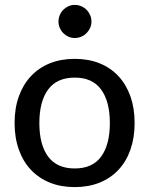

<svg xmlns="http://www.w3.org/2000/svg" viewBox="-20 -756 609 783"><path d="M285 -516Q341 -516 386.2 -497.8Q431.5 -479.5 463.2 -445.2Q495 -411 512 -362.8Q529 -314.5 529 -254.5Q529 -194.5 512 -146Q495 -97.5 463.2 -63.5Q431.5 -29.5 386.2 -11.2Q341 7 285 7Q228.5 7 183.2 -11.2Q138 -29.5 106 -63.5Q74 -97.5 56.8 -146Q39.5 -194.5 39.5 -254.5Q39.5 -314.5 56.8 -362.8Q74 -411 106 -445.2Q138 -479.5 183.2 -497.8Q228.5 -516 285 -516ZM285 -69Q357 -69 392.5 -117.5Q428 -166 428 -254Q428 -342 392.5 -390.8Q357 -439.5 285 -439.5Q212 -439.5 176.2 -390.8Q140.5 -342 140.5 -254Q140.5 -166 176.2 -117.5Q212 -69 285 -69ZM353 -668Q353 -654.5 347.5 -642.2Q342 -630 332.8 -620.8Q323.5 -611.5 311 -606.2Q298.5 -601 285 -601Q271.5 -601 259.5 -606.2Q247.5 -611.5 238.2 -620.8Q229 -630 223.8 -642.2Q218.5 -654.5 218.5 -668Q218.5 -682 223.8 -694.5Q229 -707 238.2 -716.2Q247.5 -725.5 259.5 -730.8Q271.5 -736 285 -736Q298.5 -736 311 -730.8Q323.5 -725.5 332.8 -716.2Q342 -707 347.5 -694.5Q353 -682 353 -668Z"/></svg>

Font: Lato 2
Style: Regular
Weight: 500
Designer: Lukasz Dziedzic with Adam Twardoch and Botio Nikoltchev
Foundry: tyPoland Lukasz Dziedzic
Version: Version 2.015; 2015-08-06; http://www.latofonts.com/